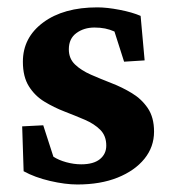

<svg xmlns="http://www.w3.org/2000/svg" viewBox="-20 -489 454 516"><path d="M188 6.8Q155.3 6.8 114.5 -2.7Q73.7 -12.2 43.5 -28.8L39.6 -149.4L96.2 -152.3L123.5 -67.9Q137.7 -58.6 158.2 -53Q178.7 -47.4 198.2 -47.4Q231.4 -47.4 248.5 -61.3Q265.6 -75.2 265.6 -97.7Q265.6 -124 249.5 -140.1Q233.4 -156.2 207.8 -167.2Q182.1 -178.2 153.6 -189.2Q125 -200.2 99.4 -215.8Q73.7 -231.4 57.6 -257.1Q41.5 -282.7 41.5 -323.2Q41.5 -388.2 96.2 -428.7Q150.9 -469.2 241.7 -469.2Q267.6 -469.2 301.5 -462.6Q335.4 -456.1 357.9 -446.3L368.7 -326.7L313.5 -323.2L287.6 -404.3Q275.4 -409.7 262.5 -412.4Q249.5 -415 233.9 -415Q205.6 -415 185.3 -400.1Q165 -385.3 165 -356.4Q165 -331.5 181.6 -315.7Q198.2 -299.8 224.4 -288.3Q250.5 -276.9 279.5 -265.6Q308.6 -254.4 334.7 -238.5Q360.8 -222.7 377.4 -198Q394 -173.3 394 -135.3Q394 -94.2 368.2 -62.3Q342.3 -30.3 296.1 -11.7Q250 6.8 188 6.8Z"/></svg>

Font: Lateef ExtraBold
Style: Regular
Weight: 800
Designer: SIL International
Foundry: SIL International
Version: Version 4.200